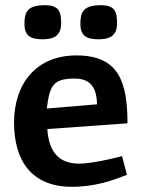

<svg xmlns="http://www.w3.org/2000/svg" viewBox="-20 -708 547 738"><path d="M470 -234C470 -394 436 -495 274 -495C118 -495 34 -385 34 -237C34 -91 101 10 256 10C347 10 414 -15 468 -36L449 -108C414 -98 330 -79 284 -79C206 -79 167 -125 162 -212ZM160 -291C171 -381 185 -406 268 -406C337 -406 352 -358 353 -307ZM215 -619C215 -662 207 -688 153 -688C85 -688 74 -662 74 -616C74 -570 98 -557 144 -557C190 -557 215 -573 215 -619ZM430 -619C430 -662 422 -688 368 -688C300 -688 289 -662 289 -616C289 -570 313 -557 359 -557C405 -557 430 -573 430 -619Z"/></svg>

Font: Enriqueta
Style: Bold
Weight: 700
Designer: Viviana Monsalve, Gustavo Ibarra
Foundry: Viviana Monsalve, Gustavo Ibarra
Version: Version 1.002